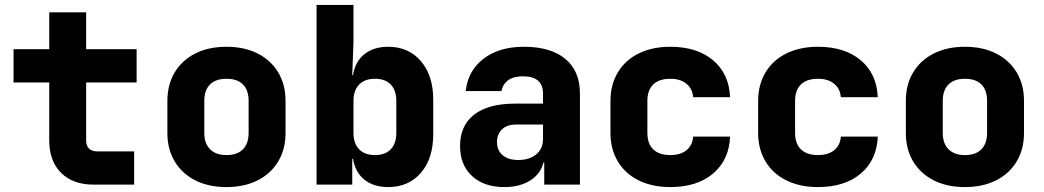

<svg xmlns="http://www.w3.org/2000/svg" viewBox="-20 -750 4240 780"><path d="M360 0Q276 0 228 -48Q180 -96 180 -180V-415H35V-550H180V-700H330V-550H535V-415H330V-180Q330 -158 341.5 -146.5Q353 -135 375 -135H525V0Z M660 -210V-340Q660 -406 689.5 -455.5Q719 -505 773 -532.5Q827 -560 900 -560Q973 -560 1027 -532.5Q1081 -505 1110.5 -455.5Q1140 -406 1140 -340V-210Q1140 -144 1110.5 -94.5Q1081 -45 1027 -17.5Q973 10 900 10Q827 10 773 -17.5Q719 -45 689.5 -94.5Q660 -144 660 -210ZM990 -210V-340Q990 -384 967 -407Q944 -430 900 -430Q857 -430 833.5 -407Q810 -384 810 -340V-210Q810 -167 833.5 -143.5Q857 -120 900 -120Q944 -120 967 -143.5Q990 -167 990 -210Z M1740 -345V-205Q1740 -106 1690 -48Q1640 10 1557 10Q1498 10 1460.5 -20Q1423 -50 1414 -105H1411V0H1266V-730H1416V-580L1411 -445H1414Q1423 -500 1460.5 -530Q1498 -560 1557 -560Q1640 -560 1690 -501.5Q1740 -443 1740 -345ZM1590 -340Q1590 -383 1567.5 -406.5Q1545 -430 1503 -430Q1462 -430 1439 -406.5Q1416 -383 1416 -340V-210Q1416 -167 1439 -143.5Q1462 -120 1503 -120Q1545 -120 1567.5 -143.5Q1590 -167 1590 -210Z M2336 -370V0H2191V-90H2188Q2176 -43 2133.5 -16.5Q2091 10 2029 10Q1946 10 1897.5 -35Q1849 -80 1849 -157Q1849 -240 1906.5 -284.5Q1964 -329 2072 -329H2186V-370Q2186 -440 2104 -440Q2067 -440 2045 -424.5Q2023 -409 2017 -380H1872Q1881 -463 1944.5 -511.5Q2008 -560 2108 -560Q2218 -560 2277 -510.5Q2336 -461 2336 -370ZM2186 -185V-244H2075Q2040 -244 2019.5 -224.5Q1999 -205 1999 -173Q1999 -139 2022 -119.5Q2045 -100 2085 -100Q2131 -100 2158.5 -123Q2186 -146 2186 -185Z M2460 -210V-340Q2460 -406 2490 -456Q2520 -506 2575 -533Q2630 -560 2703 -560Q2812 -560 2877 -505Q2942 -450 2946 -355H2796Q2793 -390 2768.5 -410Q2744 -430 2703 -430Q2658 -430 2634 -407Q2610 -384 2610 -340V-210Q2610 -166 2634 -143Q2658 -120 2703 -120Q2744 -120 2768.5 -139.5Q2793 -159 2796 -195H2946Q2942 -100 2877 -45Q2812 10 2703 10Q2630 10 2575 -17Q2520 -44 2490 -94Q2460 -144 2460 -210Z M3060 -210V-340Q3060 -406 3090 -456Q3120 -506 3175 -533Q3230 -560 3303 -560Q3412 -560 3477 -505Q3542 -450 3546 -355H3396Q3393 -390 3368.5 -410Q3344 -430 3303 -430Q3258 -430 3234 -407Q3210 -384 3210 -340V-210Q3210 -166 3234 -143Q3258 -120 3303 -120Q3344 -120 3368.5 -139.5Q3393 -159 3396 -195H3546Q3542 -100 3477 -45Q3412 10 3303 10Q3230 10 3175 -17Q3120 -44 3090 -94Q3060 -144 3060 -210Z M3660 -210V-340Q3660 -406 3689.5 -455.5Q3719 -505 3773 -532.5Q3827 -560 3900 -560Q3973 -560 4027 -532.5Q4081 -505 4110.5 -455.5Q4140 -406 4140 -340V-210Q4140 -144 4110.5 -94.5Q4081 -45 4027 -17.5Q3973 10 3900 10Q3827 10 3773 -17.5Q3719 -45 3689.5 -94.5Q3660 -144 3660 -210ZM3990 -210V-340Q3990 -384 3967 -407Q3944 -430 3900 -430Q3857 -430 3833.5 -407Q3810 -384 3810 -340V-210Q3810 -167 3833.5 -143.5Q3857 -120 3900 -120Q3944 -120 3967 -143.5Q3990 -167 3990 -210Z"/></svg>

Font: JetBrains Mono Extra Bold
Style: Regular
Weight: 800
Monospace: yes
Designer: Philipp Nurullin, Konstantin Bulenkov
Foundry: JetBrains
Version: 2.002